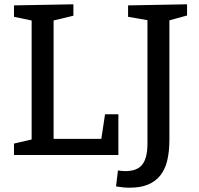

<svg xmlns="http://www.w3.org/2000/svg" viewBox="-20 -720 923 892"><path d="M468 -189H530V0H45V-53L140 -75L127 -54V-643L140 -622L45 -642V-695L321 -700V-647L217 -622L229 -643V-58L212 -75H464L448 -57ZM575 -695 849 -700V-648L754 -622L767 -644V-72Q767 -18 757.5 23.5Q748 65 726 93.5Q704 122 669 137Q634 152 583 152Q567 152 551.5 150.5Q536 149 519 146L528 72Q537 73 545 74Q553 75 562 75Q618 75 641.5 44Q665 13 665 -52V-644L678 -624L575 -642Z"/></svg>

Font: Bitter Thin Medium
Style: Regular
Weight: 500
Version: Version 3.021